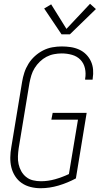

<svg xmlns="http://www.w3.org/2000/svg" viewBox="-20 -989 540 1017"><path d="M195 8Q168 8 142 1.5Q116 -5 95 -19.5Q74 -34 60 -56Q46 -78 40 -103Q34 -128 34.5 -155.5Q35 -183 40 -210L97 -555Q101 -580 109 -604.5Q117 -629 131 -651.5Q145 -674 165 -692Q185 -710 208.5 -722Q232 -734 257.5 -738.5Q283 -743 307 -743Q331 -743 354.5 -739.5Q378 -736 399 -726.5Q420 -717 436 -701Q452 -685 461.5 -664.5Q471 -644 473 -620.5Q475 -597 471 -573Q471 -571 471 -570Q471 -569 470 -567H431Q431 -568 431 -569Q431 -570 431 -572Q436 -600 430 -627Q424 -654 406 -672.5Q388 -691 361.5 -698.5Q335 -706 307 -706Q287 -706 266 -702Q245 -698 226 -688Q207 -678 191 -662.5Q175 -647 163.5 -628.5Q152 -610 146 -590Q140 -570 136 -549L79 -204Q76 -183 75 -161.5Q74 -140 78.5 -119.5Q83 -99 93 -81.5Q103 -64 118.5 -51.5Q134 -39 154.5 -34Q175 -29 197 -29Q234 -29 271.5 -39.5Q309 -50 345 -67L393 -355H252L259 -391H439L382 -44Q337 -20 289.5 -6Q242 8 195 8ZM306 -807 214 -944 251 -966 332 -836 457 -969 488 -941 350 -807Z"/></svg>

Font: Iosevka SS04 Extralight
Style: Italic
Weight: 200
Italic angle: -9°
Monospace: yes
Designer: Belleve Invis
Foundry: Belleve Invis
Version: Version 19.0.0; ttfautohint (v1.8.4)